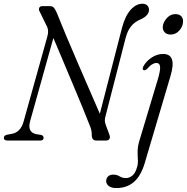

<svg xmlns="http://www.w3.org/2000/svg" viewBox="-25 -732 974 1000"><path d="M131.5 -99.5Q117 -44 162.5 -33.5L188 -29.5Q202.5 -26 202 -14Q202 0 184.5 0H14Q-5.5 0 -5 -14Q-5 -26.5 12.5 -30.5L37 -35Q83 -43.5 98.5 -101L221.5 -541.5Q231.5 -576 216 -601L182.5 -670Q175.5 -680.5 179 -690.2Q182.5 -700 195 -700H234.5Q248.5 -700 255.8 -691.8Q263 -683.5 270.5 -666Q290 -616.5 318.8 -548Q347.5 -479.5 379.8 -405Q412 -330.5 442.2 -261Q472.5 -191.5 495 -139.5L610 -585.5Q627 -649.5 655.5 -681Q684 -712.5 717 -712.5Q732.5 -712.5 741.8 -703.8Q751 -695 751 -680.5Q750.5 -650 706 -630.5Q676.5 -618 658 -595.5Q639.5 -573 629.5 -535L524 -125Q521 -113.5 521 -104.2Q521 -95 526 -81L544.5 -31Q550 -17 545 -8.5Q540 0 527 0H476.5Q452.5 0 453 -30Q453.5 -53.5 442 -79.5Q428 -116 405.8 -170Q383.5 -224 357.2 -286.8Q331 -349.5 304 -413.5Q277 -477.5 253 -534ZM863.5 -552Q843 -552 832 -564.5Q821 -577 823 -595Q825.5 -617.5 844.2 -638Q863 -658.5 888.5 -658.5Q910 -658.5 920.2 -646Q930.5 -633.5 928 -614.5Q926 -591.5 907.8 -571.8Q889.5 -552 863.5 -552ZM863 -336 728.5 118.5Q708.5 185 671.8 216.2Q635 247.5 581 247.5Q555 247.5 541.5 236.8Q528 226 528 210.5Q528 197 537.5 187.2Q547 177.5 564.5 177.5Q584 177.5 598 186.5Q612 195.5 631 195.5Q648 195.5 664.2 182.8Q680.5 170 689.5 136.5Q694.5 118.5 693 98.8Q691.5 79 691.8 55Q692 31 701 1L797.5 -320.5Q810.5 -364.5 808.8 -384.2Q807 -404 790 -404Q779.5 -404 767.5 -397Q755.5 -390 741 -373Q731.5 -364 723.5 -366.5Q713.5 -370 722 -387Q736.5 -413.5 764.8 -432.2Q793 -451 824.5 -451Q897.5 -451 863 -336Z"/></svg>

Font: Fraunces 72pt Soft Light
Style: Italic
Weight: 300
Italic angle: -16°
Version: Version 1.000;[b76b70a41]